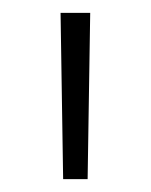

<svg xmlns="http://www.w3.org/2000/svg" viewBox="-20 -720 234 298"><path d="M74 -700H120L116 -442H78Z"/></svg>

Font: Goldbeck Next Light
Style: Regular
Weight: 300
Designer: Julieta Ulanovsky
Foundry: Julieta Ulanovsky
Version: Version 7.200